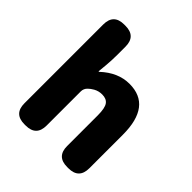

<svg xmlns="http://www.w3.org/2000/svg" viewBox="-214 -943 1087 1087"><g transform="rotate(45 329.0 -399.5)"><path d="M156 0Q72 0 72 -84V-715Q72 -799 156 -799H166Q250 -799 250 -715V-651Q250 -607 246 -563L241 -511Q241 -506 245 -509Q324 -583 415 -583Q592 -583 592 -352V-84Q592 0 508 0H498Q414 0 414 -84V-330Q414 -387 398.5 -409Q383 -431 348 -431Q320 -431 297 -418Q278 -407 267 -396Q250 -380 250 -357V-84Q250 0 166 0Z"/></g></svg>

Font: Resource Han Rounded JP Heavy
Style: Regular
Weight: 900
Designer: Cyano Hao (round all glyphs); Ryoko NISHIZUKA 西塚涼子 (kana, bopomofo & ideographs); Paul D. Hunt (Latin, Greek & Cyrillic)
Foundry: Cyano Hao
Version: 0.990